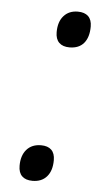

<svg xmlns="http://www.w3.org/2000/svg" viewBox="-45 -578 344 619"><g transform="rotate(5 126.5 -268.0)"><path d="M119.6 -474.6Q119.6 -508.3 136.5 -527.3Q153.3 -546.4 182.1 -546.4Q204.1 -546.4 215.8 -535.2Q227.5 -523.9 227.5 -502Q227.5 -467.3 211.4 -448.2Q195.3 -429.2 165 -429.2Q143.1 -429.2 131.3 -440.7Q119.6 -452.1 119.6 -474.6ZM38.1 -35.2Q38.1 -68.4 54.9 -87.6Q71.8 -106.9 101.6 -106.9Q123.5 -106.9 135 -95.7Q146.5 -84.5 146.5 -62.5Q146.5 -28.3 129.9 -9.3Q113.3 9.8 83.5 9.8Q61.5 9.8 49.8 -1.5Q38.1 -12.7 38.1 -35.2Z"/></g></svg>

Font: Viking Open Sans
Style: Italic
Weight: 400
Italic angle: -12°
Foundry: Ascender Corporation
Version: Version 2.000